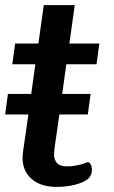

<svg xmlns="http://www.w3.org/2000/svg" viewBox="-27 -720 444 750"><path d="M232 -469 216 -353H327L316 -273H205L186 -141Q184 -125 184 -120Q184 -94 196.5 -82Q209 -70 235 -70Q273 -70 317 -87Q332 -80 332 -57Q332 -33 314 -19Q297 -6 264.5 2Q232 10 193 10Q132 10 96.5 -21Q61 -52 61 -105Q61 -112 63 -128L84 -273H-7L4 -353H95L111 -469H21L32 -550H123L144 -700H265L244 -550H361L350 -469Z"/></svg>

Font: Krub SemiBold
Style: Italic
Weight: 600
Italic angle: -8°
Designer: Ekaluck Peanpanawate
Foundry: Cadson Demak Co.,Ltd.
Version: Version 1.000; ttfautohint (v1.6)